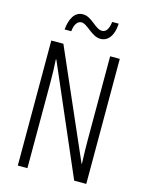

<svg xmlns="http://www.w3.org/2000/svg" viewBox="-132 -979 805 1059"><g transform="rotate(15 271.0 -450.0)"><path d="M131 -792H169C173 -833 190 -854 211 -854C247 -854 283 -793 335 -793C376 -793 408 -829 411 -900H374C369 -861 356 -838 332 -838C292 -838 260 -899 208 -899C161 -899 137 -855 131 -792ZM467 0V-714H412V-238C412 -204 413 -154 415 -101H413L145 -714H76V0H131V-488C131 -536 130 -577 127 -620H130L398 0Z"/></g></svg>

Font: Noto Sans Bengali ExtraCondensed Light
Style: Regular
Weight: 300
Width: 2
Designer: Joana Ranito - Universal Thirst; Jelle Bosma - Monotype Design Team
Foundry: Universal Thirst ehf.
Version: Version 3.000